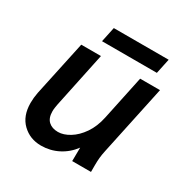

<svg xmlns="http://www.w3.org/2000/svg" viewBox="-157 -802 917 946"><g transform="rotate(30 301.5 -329.5)"><path d="M52 -146Q52 -175 58 -206L125 -519H237L171 -205Q169 -194 167.5 -184Q166 -174 166 -164Q166 -126 186 -107.5Q206 -89 240 -89Q271 -89 305.5 -110Q340 -131 367.5 -171Q395 -211 407 -268L460 -519H573L489 -124Q484 -101 482 -81.5Q480 -62 480 -39V0H373L374 -77Q343 -35 298 -12Q253 11 201 11Q138 11 95 -30.5Q52 -72 52 -146ZM205 -585 223 -670H535L517 -585Z"/></g></svg>

Font: Radio Canada Medium
Style: Italic
Weight: 500
Italic angle: -12°
Designer: Charles Daoud, Etienne Aubert Bonn, Alexandre Saumier Demers, Jacques Le Bailly
Foundry: Radio-Canada
Version: Version 2.104; ttfautohint (v1.8.4.7-5d5b);gftools[0.9.28.de